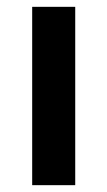

<svg xmlns="http://www.w3.org/2000/svg" viewBox="-20 -542 314 562"><path d="M74.2 0V-522H200.2V0Z"/></svg>

Font: Anuphan SemiBold
Style: Bold
Weight: 600
Designer: Mike Abbink, Paul van der Laan, Pieter van Rosmalen, Mint Tantisuwanna
Foundry: Bold Monday; Cadson Demak
Version: Version 3.002;hotconv 1.0.109;makeotfexe 2.5.65596